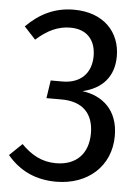

<svg xmlns="http://www.w3.org/2000/svg" viewBox="-54 -800 621 855"><g transform="rotate(5 256.5 -372.0)"><path d="M229 13C369 13 472 -76 472 -213C472 -328 402 -387 311 -399C397 -419 450 -474 450 -567C450 -674 376 -757 242 -757C159 -757 91 -725 30 -664L81 -609C130 -653 178 -676 233 -676C312 -676 347 -625 347 -559C347 -481 298 -434 219 -434H166L154 -354H219C316 -355 365 -303 365 -215C365 -123 311 -69 221 -69C158 -69 110 -96 66 -141L10 -87C67 -19 140 13 229 13Z"/></g></svg>

Font: Glow Sans SC Condensed Medium
Style: Regular
Weight: 600
Width: 3
Designer: Ryoko NISHIZUKA (kana, bopomofo & ideographs); Paul D. Hunt (Latin, Greek & Cyrillic); Sandoll Communications, Soo-young
Version: Version 0.93